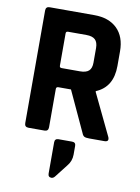

<svg xmlns="http://www.w3.org/2000/svg" viewBox="-96 -707 738 1009"><g transform="rotate(10 273.5 -202.5)"><path d="M344 51V98Q344 133 321 160L268 228Q260 238 250 238Q232 238 232 218V52Q232 32 252 32H324Q344 32 344 51ZM171 0H86Q65 0 65 -21V-622Q65 -643 86 -643H324Q402 -643 446 -600Q490 -557 490 -479V-401Q490 -288 401 -251V-247L508 -24Q517 0 491 0H410Q392 0 384 -4Q376 -8 371 -21L271 -237H204Q192 -237 192 -226V-21Q192 0 171 0ZM203 -339H301Q333 -339 348 -352.5Q363 -366 363 -396V-474Q363 -505 348 -519Q333 -533 301 -533H203Q192 -533 192 -522V-350Q192 -339 203 -339Z"/></g></svg>

Font: Rajdhani
Style: Bold
Weight: 700
Designer: Satya Rajpurohit, Jyotish Sonowal
Foundry: Indian Type Foundry
Version: Version 1.201 February 1, 2022